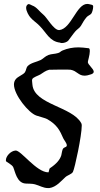

<svg xmlns="http://www.w3.org/2000/svg" viewBox="-20 -946 507 977"><path d="M224 11H231C267 6 293 -27 312 -44C322 -54 344 -59 351 -71C361 -91 396 -256 396 -307C396 -313 395 -318 393 -320C347 -404 154 -414 145 -515C145 -521 143 -529 143 -536C143 -539 144 -541 144 -543C148 -553 175 -561 185 -567C199 -576 213 -587 230 -591C231 -591 264 -592 292 -592C315 -592 336 -592 340 -591C372 -585 379 -561 410 -561C419 -561 430 -563 444 -568C453 -571 457 -576 457 -581C457 -596 427 -617 427 -630C427 -636 437 -666 437 -685C437 -695 436 -701 429 -701H427C410 -703 395 -705 379 -705C351 -705 324 -700 298 -689C288 -685 285 -678 275 -676C260 -671 241 -672 226 -666C209 -659 202 -649 188 -641C165 -630 138 -627 121 -610C112 -600 114 -588 106 -577C96 -565 72 -557 61 -544C54 -536 51 -526 51 -516C51 -463 126 -371 165 -358C195 -348 208 -346 220 -340C271 -311 285 -281 302 -242C306 -233 320 -218 320 -206L319 -202C316 -197 306 -196 302 -191C295 -182 295 -166 292 -156C285 -133 267 -112 234 -90C230 -88 229 -69 226 -69C165 -69 86 -183 59 -180C34 -178 10 -151 10 -131C10 -129 10 -126 12 -124C12 -123 41 -108 47 -96C57 -74 65 -15 110 -12C126 -11 144 -12 158 -8C181 -2 200 11 224 11ZM294 -727C304 -727 319 -730 328 -740C340 -755 350 -771 363 -786C371 -796 386 -804 392 -815C401 -831 409 -845 421 -859C427 -866 439 -870 444 -876C449 -882 454 -900 454 -911C454 -914 454 -917 453 -918C450 -922 441 -923 437 -924C433 -925 428 -926 424 -926C369 -926 343 -800 282 -793H280C253 -793 218 -858 201 -871C182 -886 166 -911 144 -918C139 -920 132 -925 126 -925C125 -925 123 -925 122 -924C116 -920 113 -914 113 -906C113 -889 127 -866 134 -858C148 -841 167 -830 182 -814C217 -779 232 -735 286 -729C288 -728 289 -727 294 -727Z"/></svg>

Font: Ancial
Style: Regular
Weight: 400
Designer: Daytona Mess (Anne-Dauphine Borione)
Foundry: Daytona Mess (Anne-Dauphine Borione)
Version: Version 1.000;Glyphs 3.2 (3192)